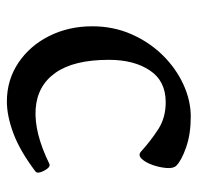

<svg xmlns="http://www.w3.org/2000/svg" viewBox="-28 -522 561 544"><g transform="rotate(90 252.0 -250.5)"><path d="M268 10Q207 10 158.5 -22.5Q110 -55 82.5 -110Q55 -165 55 -232Q55 -292 77.5 -343Q100 -394 137 -431.5Q174 -469 219.5 -490Q265 -511 311 -511Q360 -511 397.5 -498Q435 -485 450 -470Q458 -462 456.5 -442.5Q455 -423 448 -403Q441 -383 430.5 -372Q420 -361 410 -370Q379 -398 346.5 -419Q314 -440 270 -440Q210 -440 180 -395Q150 -350 150 -279Q150 -180 186.5 -128Q223 -76 289.5 -71.5Q356 -67 444 -110Q451 -114 458 -105Q465 -96 468.5 -85Q472 -74 465 -70Q408 -27 358.5 -8.5Q309 10 268 10Z"/></g></svg>

Font: Anvers
Style: Regular
Weight: 400
Designer: Ishtar van Looy
Version: Version 1.000